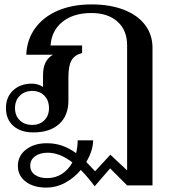

<svg xmlns="http://www.w3.org/2000/svg" viewBox="-20 -590 777 870"><path d="M671 -374V250H556L479 173L409 254Q376 210 346 180Q316 216 275.5 238Q235 260 189 260Q132 260 96.5 233Q61 206 61 162Q61 116 98 87.5Q135 59 192 59Q229 59 261 70Q293 81 325 104Q332 73 332 46H402Q402 68 394 93.5Q386 119 371 144L411 186L480 111L556 182V-384Q556 -453 512.5 -492Q469 -531 394 -531Q313 -531 263.5 -491.5Q214 -452 209 -384H352V-350Q318 -341 304 -316.5Q290 -292 290 -241V-134Q290 -66 248 -28Q206 10 131 10Q74 10 40.5 -19.5Q7 -49 7 -101Q7 -150 39.5 -180.5Q72 -211 125 -211Q152 -211 175 -196V-250Q175 -317 220 -342H99Q102 -411 139.5 -462.5Q177 -514 242.5 -542Q308 -570 395 -570Q478 -570 540.5 -546Q603 -522 637 -477.5Q671 -433 671 -374ZM202 -100Q202 -135 181 -156.5Q160 -178 126 -178Q92 -178 70 -156.5Q48 -135 48 -100Q48 -66 69.5 -45Q91 -24 126 -24Q160 -24 181 -45Q202 -66 202 -100ZM308 146Q251 102 196 102Q161 102 139 118Q117 134 117 161Q117 187 138 202Q159 217 194 217Q231 217 260.5 198Q290 179 308 146Z"/></svg>

Font: Fahkwang Medium
Style: Regular
Weight: 500
Version: Version 1.000; ttfautohint (v1.6)